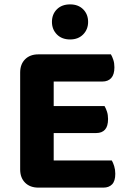

<svg xmlns="http://www.w3.org/2000/svg" viewBox="-20 -854 587 876"><path d="M155 2Q117 2 94.5 -20.5Q72 -43 72 -81V-523Q72 -561 94.5 -583.5Q117 -606 155 -606H486Q492 -596 497 -581Q502 -566 502 -547Q502 -514 487.5 -498Q473 -482 447 -482H225V-370H457Q463 -360 468 -345Q473 -330 473 -311Q473 -278 459 -262.5Q445 -247 419 -247H225V-122H490Q496 -112 501 -96Q506 -80 506 -61Q506 -28 491.5 -13Q477 2 452 2ZM382 -754Q382 -720 359.5 -697Q337 -674 300 -674Q262 -674 239.5 -697Q217 -720 217 -754Q217 -789 239.5 -811.5Q262 -834 300 -834Q337 -834 359.5 -811.5Q382 -789 382 -754Z"/></svg>

Font: Baloo Paaji 2
Style: Bold
Weight: 700
Designer: Shuchita Grover, Noopur Datye and Ek Type
Foundry: Ek Type
Version: Version 1.640;hotconv 1.0.111;makeotfexe 2.5.65597; ttfautoh